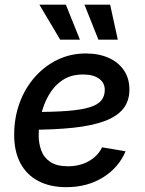

<svg xmlns="http://www.w3.org/2000/svg" viewBox="-20 -775 611 807"><path d="M258.8 11.7Q190.4 11.7 141.1 -14.2Q91.8 -40 65.4 -89.8Q39.1 -139.6 39.6 -210.9Q40 -281.7 62.7 -343.3Q85.4 -404.8 126.5 -451.2Q167.5 -497.6 221.9 -523.9Q276.4 -550.3 340.3 -550.3Q395 -550.3 436.3 -532Q477.5 -513.7 500.7 -479.7Q523.9 -445.8 523.9 -398.4Q523.9 -350.6 498 -318.1Q472.2 -285.6 419.7 -266.1Q367.2 -246.6 287.4 -238Q207.5 -229.5 99.6 -229.5L112.8 -304.2Q203.6 -304.2 263.2 -308.8Q322.8 -313.5 357.2 -324.2Q391.6 -335 406 -353Q420.4 -371.1 420.4 -397.5Q420.4 -427.2 396 -444.6Q371.6 -461.9 329.6 -461.9Q277.8 -461.9 241.9 -437.5Q206.1 -413.1 184.3 -374.3Q162.6 -335.4 152.6 -292Q142.6 -248.5 142.6 -209.5Q142.1 -172.9 153.6 -142.3Q165 -111.8 192.1 -94Q219.2 -76.2 265.6 -76.2Q315.9 -76.2 353.5 -97.7Q391.1 -119.1 409.2 -155.8L507.8 -139.2Q479 -70.3 412.8 -29.3Q346.7 11.7 258.8 11.7ZM393.6 -608.4 335 -755.4H442.9L475.1 -608.4ZM232.9 -608.4 145.5 -755.4H256.8L315.9 -608.4Z"/></svg>

Font: Inter 18pt Medium
Style: Italic
Weight: 500
Italic angle: -9.3988°
Designer: Rasmus Andersson
Foundry: rsms
Version: Version 4.001;git-66647c0bb